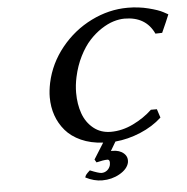

<svg xmlns="http://www.w3.org/2000/svg" viewBox="-57 -714 940 967"><g transform="rotate(-5 412.5 -230.5)"><path d="M455.1 95.2Q435.5 95.2 399.9 104L391.1 88.9L441.9 7.8Q379.4 4.4 331.1 -17.3Q282.7 -39.1 253.2 -73.7Q223.6 -108.4 208.7 -151.1Q193.8 -193.8 193.8 -243.2Q193.8 -275.4 202.1 -315.9Q222.7 -412.1 286.4 -491Q350.1 -569.8 439.5 -614Q528.8 -658.2 624 -658.2Q678.7 -658.2 728.8 -645.5Q778.8 -632.8 801.8 -620.1L824.2 -607.9L825.2 -606.9Q811 -571.8 786.1 -517.1L752 -516.1Q710.9 -605 603 -605Q576.7 -605 547.1 -595.9Q517.6 -586.9 485.1 -565.7Q452.6 -544.4 424.6 -513.9Q396.5 -483.4 372.8 -436.5Q349.1 -389.6 336.9 -333Q328.1 -292.5 328.1 -253.9Q328.1 -196.3 344.7 -149.4Q361.3 -102.5 397.9 -72.8Q434.6 -43 485.8 -43Q543 -43 598.9 -70.1Q654.8 -97.2 695.8 -136.2H726.1L740.2 -92.8Q694.8 -50.8 631.6 -24.4Q568.4 2 503.9 7.8Q502.4 10.3 477.1 53.2H484.9Q521 53.2 542 72Q563 90.8 557.1 120.1Q548.8 151.9 509.3 174.3Q469.7 196.8 420.9 196.8Q379.9 196.8 336.9 174.8Q338.4 167 344 159.9Q349.6 152.8 362.8 141.1Q406.7 159.2 420.9 159.2Q436.5 159.2 449 149.4Q461.4 139.6 465.8 123Q470.7 95.2 455.1 95.2Z"/></g></svg>

Font: Linear Smooth
Style: Bold Italic
Weight: 700
Designer: Philipp H. Poll, Flanker
Foundry: Philipp H. Poll, reworked by Flanker
Version: Version 1.061 | FøM Fix